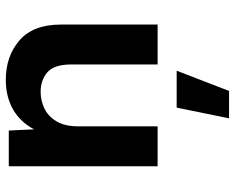

<svg xmlns="http://www.w3.org/2000/svg" viewBox="-92 -458 790 645"><g transform="rotate(-90 302.5 -135.0)"><path d="M67 0V-500H187L191 -415Q216 -462 258.5 -486Q301 -510 357 -510Q437 -510 490 -464Q543 -418 543 -325V0H409V-289Q409 -348 382.5 -370.5Q356 -393 317 -393Q288 -393 261.5 -380.5Q235 -368 218 -340Q201 -312 201 -265V0ZM388 64 320 240H228L264 64Z"/></g></svg>

Font: Prodigy Sans SemiBold
Style: Regular
Weight: 600
Designer: Wei Huang
Foundry: Wei Huang
Version: Version 1.003; ttfautohint (v1.8.3)